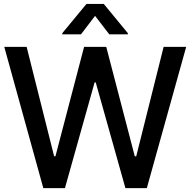

<svg xmlns="http://www.w3.org/2000/svg" viewBox="-20 -969 980 989"><path d="M203.1 0 2 -727.5H117.2L258.8 -164.1H265.6L413.1 -727.5H527.3L674.3 -163.6H681.6L822.8 -727.5H939L736.3 0H626L473.1 -544.4H467.3L314.5 0ZM543 -792 469.7 -887.2 397 -792H300.8V-797.9L425.3 -948.7H514.6L638.7 -797.9V-792Z"/></svg>

Font: Inter Tight Medium
Style: Regular
Weight: 500
Designer: Rasmus Andersson
Foundry: rsms
Version: Version 3.004; ttfautohint (v1.8.4.7-5d5b)